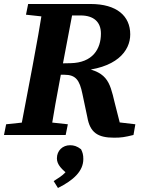

<svg xmlns="http://www.w3.org/2000/svg" viewBox="-22 -677 709 963"><path d="M-2 0H307.4L318.3 -53.7L180.5 -68.7H150.3L8.8 -53.7L-2 0ZM75.7 0H229.4C246.1 -103 264.8 -207 284.6 -310.7L350.4 -657H196C179.3 -554 161.3 -450 141.6 -347L75.7 0ZM108.3 -603.3 245.2 -588.3H261.8L274.9 -657H119.2L108.3 -603.3ZM550.1 13.6C586.4 13.6 603.8 10.8 647.5 0L656.9 -53.7L494.5 -72.8L589.7 -18.6L553 -162.9C527.5 -270.5 515.6 -323.1 364.8 -341.5L366.1 -321.1C561.4 -330.9 631.2 -420.6 631.2 -504.5C631.2 -596.7 563.9 -657 432.2 -657H275.9L264.8 -599.5H382.4C447.4 -599.5 484.2 -567.4 484.2 -508.7C484.2 -431.5 443 -362.2 331.7 -360.1L221.3 -357.9L210.4 -302.1H300.9C358.3 -302.1 377.3 -274.8 391.3 -206.3L415.9 -90C429.3 -11.9 468.5 13.6 550.1 13.6ZM268.7 265.9C346.4 227 395.9 181.8 395.9 120.6C395.9 99.2 392.5 87.9 384.5 71.6C364.3 55.9 348.1 51.4 329.1 51.4C292.8 51.4 263.4 77.8 263.4 117.2C263.4 149.1 287.7 173.1 328.2 204.2L337.7 132.7C318.1 185.6 293.6 202.6 247.2 231.3L268.7 265.9Z"/></svg>

Font: Source Serif Variable
Style: Italic
Weight: 389
Italic angle: -12°
Designer: Frank Grießhammer
Foundry: Adobe Systems Incorporated
Version: Version 3.001;hotconv 1.0.111;makeotfexe 2.5.65597